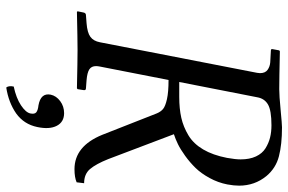

<svg xmlns="http://www.w3.org/2000/svg" viewBox="-174 -520 922 614"><g transform="rotate(90 287.0 -213.0)"><path d="M380.9 -620.1Q333 -620.1 314 -608.9Q294.9 -597.7 291 -574.2L242.2 -325.2H290Q327.6 -325.2 356.7 -331.8Q385.7 -338.4 412.6 -354.5Q439.5 -370.6 457.8 -401.6Q476.1 -432.6 484.9 -478Q489.7 -504.9 489.7 -521.5Q489.7 -550.3 480.2 -570.6Q470.7 -590.8 454.1 -601.1Q437.5 -611.3 419.7 -615.7Q401.9 -620.1 380.9 -620.1ZM387.2 -653.8Q441.9 -653.8 479.7 -644Q517.6 -634.3 543 -604Q573.7 -566.4 573.7 -516.6Q573.7 -500 569.8 -479Q564 -449.2 549.3 -422.4Q534.7 -395.5 517.1 -377.4Q499.5 -359.4 478.5 -344.2Q457.5 -329.1 440.9 -321Q424.3 -313 409.2 -308.1L488.8 -98.1Q504.4 -59.1 520.5 -40Q536.6 -21 565.9 -21L563 2.9Q547.4 9.8 521 9.8Q447.3 9.8 411.1 -79.1L342.8 -252.9Q337.4 -266.1 328.6 -273.4Q319.8 -280.8 297.1 -285.9Q274.4 -291 235.8 -291L192.9 -71.8Q191.4 -64.5 191.4 -59.1Q191.4 -44.4 201.9 -37.6Q212.4 -30.8 236.8 -28.8L262.2 -26.9Q269.5 -26.9 268.1 -19L265.1 0L262.2 2Q172.4 0 140.1 0Q107.9 0 18.1 2L16.1 0L20 -19Q21.5 -26.9 28.8 -26.9L54.2 -28.8Q84.5 -31.2 97.7 -41Q111.3 -50.8 115.2 -71.8L212.9 -574.2Q213.9 -581.1 213.9 -583.5Q213.9 -600.1 203.4 -607.7Q192.9 -615.2 179.2 -616.2L142.1 -618.2Q135.7 -618.2 137.2 -624L141.1 -645L144 -647Q233.9 -645 265.1 -645Q286.1 -645 331.5 -649.4Q377 -653.8 387.2 -653.8ZM341.8 43Q370.1 43 382.3 66.4Q394.5 89.8 386.2 128.9Q377.4 171.4 342.8 196.3Q307.6 220.7 259.8 228Q253.4 220.2 256.8 204.1Q293.5 196.3 316.7 180.9Q339.8 165.5 342.8 150.9Q345.7 137.2 338.9 131.8Q332 126.5 316.9 125Q276.4 117.7 282.7 85.9Q286.6 67.9 303.5 55.4Q320.3 43 341.8 43Z"/></g></svg>

Font: Linux Libertine G
Style: Italic
Weight: 400
Italic angle: -12°
Designer: Philipp H. Poll
Foundry: Philipp H. Poll
Version: Version 5.1.3